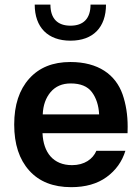

<svg xmlns="http://www.w3.org/2000/svg" viewBox="-20 -792 598 818"><path d="M523.4 -224.6C523.9 -233.9 523.9 -243.2 523.9 -252.4C523.9 -302.7 516.6 -348.6 502 -390.6C472.2 -474.1 398.9 -527.8 279.8 -527.8C205.1 -527.8 147 -504.4 104.5 -457C62 -409.7 40.5 -344.7 40.5 -261.2C40.5 -177.7 62 -112.8 104.5 -65.4C147 -18.1 206.5 5.4 283.2 5.4C344.2 5.4 394.5 -8.8 434.1 -37.6C473.6 -66.4 500 -103.5 514.2 -149.4H390.6C375.5 -114.3 339.8 -88.4 287.1 -88.4C206.5 -88.4 164.6 -142.6 161.1 -224.6ZM162.1 -304.7C163.6 -343.3 174.8 -375 195.8 -399.9C216.8 -424.3 245.1 -436.5 281.2 -436.5C322.8 -436.5 353 -424.3 371.6 -399.4C390.1 -374.5 400.4 -342.8 402.3 -304.7ZM365.7 -772.5C365.7 -712.4 335 -682.6 280.3 -682.6C225.6 -682.6 194.8 -712.4 194.8 -772.5H127.9C127.9 -675.3 184.1 -618.7 280.3 -618.7C376.5 -618.7 431.6 -675.3 431.6 -772.5Z"/></svg>

Font: Estedad SemiBold
Style: Regular
Weight: 600
Designer: Amin Abedi
Version: Version 7.3